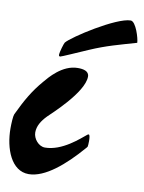

<svg xmlns="http://www.w3.org/2000/svg" viewBox="-124 -1298 1048 1397"><g transform="rotate(10 400.0 -600.0)"><path d="M462.4 -951.2C583 -1003.4 672.4 -1025.9 800.3 -1063C800.3 -1093.3 764.6 -1214.8 725.6 -1214.8C620.1 -1214.8 317.9 -1019.5 280.8 -973.1C275.4 -966.3 254.9 -899.9 254.9 -877.9C254.9 -870.1 259.3 -867.2 265.1 -867.2C272 -867.2 385.7 -918 462.4 -951.2ZM0 -291C0 -140.6 59.1 15.1 187 15.1C308.1 15.1 446.8 -106 564.5 -241.7C568.8 -247.6 573.7 -250.5 576.2 -256.3C577.6 -260.3 579.1 -278.8 579.1 -297.9C579.1 -320.8 576.7 -345.2 568.4 -345.2C565.4 -345.2 562 -343.3 559.1 -341.3C515.1 -306.2 397.5 -195.8 270.5 -195.8C224.6 -195.8 182.6 -245.1 182.6 -292.5C182.6 -339.8 208.5 -381.3 247.1 -420.9C270.5 -444.8 490.2 -640.6 490.2 -758.3C490.2 -800.3 445.3 -807.6 407.2 -807.6C292 -807.6 205.1 -699.7 175.8 -665C105 -582.5 62 -506.8 9.3 -395.5C2.9 -381.3 0 -328.1 0 -291Z"/></g></svg>

Font: Bodega Script
Style: Medium
Weight: 500
Italic angle: 39.7°
Version: Version 001.000